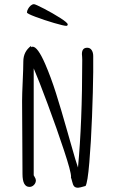

<svg xmlns="http://www.w3.org/2000/svg" viewBox="-20 -881 540 904"><path d="M106.9 -822.3Q106.9 -816.9 147.2 -801.8Q187.5 -786.6 234.1 -772.9Q280.8 -759.3 291.5 -759.3Q298.8 -759.3 298.8 -766.1Q298.8 -773.9 263.7 -796.4Q228.5 -818.8 187.5 -840.1Q146.5 -861.3 140.1 -861.3Q132.3 -861.3 124.8 -855Q117.2 -848.6 112.1 -839.1Q106.9 -829.6 106.9 -822.3ZM312.5 -208 297.9 -259.3Q267.1 -368.2 243.4 -442.9Q219.7 -517.6 192.4 -580.6Q157.2 -661.1 133.8 -661.1Q130.4 -661.1 126.5 -658.7V-665Q89.8 -638.2 89.8 -591.3Q89.8 -560.5 86.9 -498Q84 -436 84 -404.8L85 -233.4L85.9 -62Q85.9 -1 118.7 -1Q130.9 -1 139.9 -10.3Q148.9 -19.5 148.9 -32.2Q148.9 -38.6 142.6 -48.8Q138.7 -55.7 138.7 -55.7V-559.1Q161.6 -506.3 204.8 -390.1Q248 -273.9 281.2 -173.3Q314.5 -72.8 314.5 -49.8V-47.4L314 -45.4Q316.4 -40 319.8 -25.9Q323.2 -10.3 329.1 -3.7Q335 2.9 347.7 2.9Q355 2.9 382.8 -5.4Q392.6 -21 400.6 -116Q408.7 -210.9 413.3 -332Q418 -453.1 418.9 -541.5V-617.2Q418.9 -633.8 411.6 -645Q404.3 -656.2 390.6 -656.2Q365.7 -656.2 365.7 -626.5L366.7 -612.8Q367.2 -606.4 367.2 -599.6Q367.2 -304.2 347.2 -92.3Q339.8 -111.3 312.5 -208Z"/></svg>

Font: Amatica SC
Style: Bold
Weight: 400
Designer: Vernon Adams, Ben Nathan
Foundry: newtypography
Version: Version 2.000